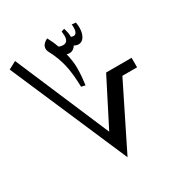

<svg xmlns="http://www.w3.org/2000/svg" viewBox="-173 -807 875 927"><g transform="rotate(-30 264.0 -343.5)"><path d="M271 2 -10 -649 33 -672 256 -149 386 -404H528V-351H446ZM269 -400 247 -405Q246 -443 242.5 -475.5Q239 -508 233 -532Q228 -553 219 -577.5Q210 -602 195 -630Q190 -639 190 -648Q190 -674 222 -689Q229 -675 236 -660.5Q243 -646 249 -628Q259 -622 273 -622Q301 -622 301 -659L299 -683L316 -688Q325 -661 325 -638Q329 -637 332 -636Q335 -635 338 -635Q359 -635 359 -671Q359 -675 359 -679.5Q359 -684 358 -688L380 -686Q382 -677 382.5 -669Q383 -661 383 -653Q382 -623 370 -605.5Q358 -588 340 -588Q328 -588 316 -595Q309 -584 300 -578.5Q291 -573 279 -573Q272 -573 265 -576Q270 -554 273 -534Q276 -514 276 -496Q276 -469 274 -445Q272 -421 269 -400Z"/></g></svg>

Font: Noto Naskh Arabic Medium
Style: Regular
Weight: 500
Designer: Monotype Design Team, David Williams, Mohamad Dakak and Nizar Qandah
Foundry: Monotype Imaging Inc.
Version: Version 2.016